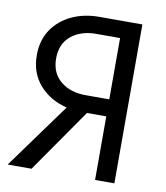

<svg xmlns="http://www.w3.org/2000/svg" viewBox="-80 -766 719 833"><g transform="rotate(10 280.0 -350.0)"><path d="M480 -700V0H395V-280H310L115 0H10L219 -288Q145 -306 98.5 -358.5Q52 -411 52 -490Q52 -555 83.5 -602Q115 -649 169 -674.5Q223 -700 290 -700ZM290 -355H395V-625H290Q223 -625 180 -590Q137 -555 137 -490Q137 -426 180 -390.5Q223 -355 290 -355Z"/></g></svg>

Font: Jost*
Style: Regular
Weight: 400
Version: Version 3.7